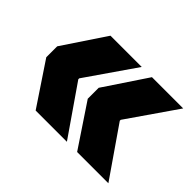

<svg xmlns="http://www.w3.org/2000/svg" viewBox="-100 -725 869 869"><g transform="rotate(45 335.0 -290.5)"><path d="M224.5 -293V-287L388 -50.5H188L51.5 -255V-325L188 -529.5H388ZM490 -293V-287L653.5 -50.5H453.5L317 -255V-325L453.5 -529.5H653.5Z"/></g></svg>

Font: Hepta Slab ExtraBold
Style: Regular
Weight: 800
Designer: Michael LaGattuta
Foundry: Michael LaGattuta
Version: Version 1.102